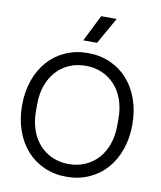

<svg xmlns="http://www.w3.org/2000/svg" viewBox="-97 -982 899 1070"><g transform="rotate(10 352.0 -447.5)"><path d="M352 10Q283 10 225.5 -15.5Q168 -41 127 -87Q86 -133 63 -197.5Q40 -262 40 -340Q40 -418 63 -482.5Q86 -547 127 -593Q168 -639 225.5 -664.5Q283 -690 352 -690Q421 -690 478.5 -664.5Q536 -639 577 -593Q618 -547 641 -482.5Q664 -418 664 -340Q664 -262 641 -197.5Q618 -133 577 -87Q536 -41 478.5 -15.5Q421 10 352 10ZM122 -320Q122 -262 139 -214Q156 -166 186.5 -132.5Q217 -99 259 -80.5Q301 -62 352 -62Q403 -62 445 -80.5Q487 -99 517.5 -132.5Q548 -166 565 -214Q582 -262 582 -320V-360Q582 -419 565 -466.5Q548 -514 517.5 -547.5Q487 -581 445 -599.5Q403 -618 352 -618Q301 -618 259 -599.5Q217 -581 186.5 -547.5Q156 -514 139 -466.5Q122 -419 122 -360ZM388 -905H476L391 -755H313Z"/></g></svg>

Font: CyStack Display
Style: Regular
Weight: 400
Designer: Weizhong Zhang
Foundry: 本地遙控
Version: Version 1.000;Glyphs 3.1.2 (3151)